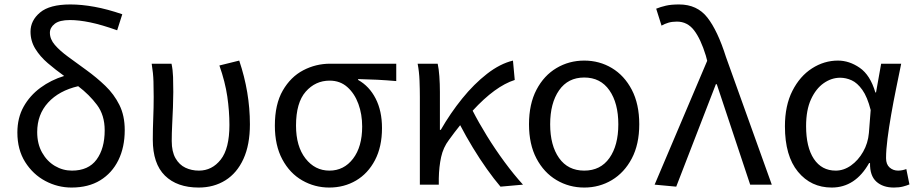

<svg xmlns="http://www.w3.org/2000/svg" viewBox="-20 -829 4118 862"><path d="M301 13Q239 13 183.5 -16.5Q128 -46 93 -101.5Q58 -157 58 -234Q58 -300 86 -350Q114 -400 161.5 -435Q209 -470 268 -488Q229 -516 194.5 -545.5Q160 -575 138.5 -610Q117 -645 117 -687Q117 -737 160 -773Q203 -809 296 -809Q346 -809 404 -798.5Q462 -788 529 -765L506 -693Q436 -718 385 -728.5Q334 -739 294 -739Q247 -739 225.5 -722Q204 -705 204 -682Q204 -653 226.5 -627Q249 -601 286 -574Q323 -547 367 -515Q414 -481 453 -443.5Q492 -406 516 -358Q540 -310 540 -245Q540 -168 511.5 -110Q483 -52 430 -19.5Q377 13 301 13ZM147 -236Q147 -183 169 -144Q191 -105 226.5 -84Q262 -63 303 -63Q377 -63 413.5 -112.5Q450 -162 450 -244Q450 -312 415.5 -358Q381 -404 331 -442Q245 -422 196 -368.5Q147 -315 147 -236Z M872 13Q775 13 720.5 -40.5Q666 -94 666 -202Q666 -250 668 -298Q670 -346 670 -394Q670 -427 669 -463.5Q668 -500 661 -543H750Q756 -515 757 -483.5Q758 -452 758 -416Q758 -386 756.5 -347.5Q755 -309 753 -269.5Q751 -230 751 -196Q751 -148 768 -118.5Q785 -89 812.5 -76Q840 -63 873 -63Q932 -63 971 -112.5Q1010 -162 1010 -268Q1010 -330 1000.5 -395.5Q991 -461 965 -535L1054 -557Q1102 -415 1102 -271Q1102 -179 1073 -115.5Q1044 -52 992 -19.5Q940 13 872 13Z M1458 13Q1393 13 1337 -19Q1281 -51 1247.5 -113.5Q1214 -176 1214 -265Q1214 -361 1249.5 -422.5Q1285 -484 1341.5 -513.5Q1398 -543 1462 -543H1759V-465Q1713 -469 1673 -471Q1633 -473 1588 -474V-470Q1638 -442 1666.5 -386.5Q1695 -331 1695 -254Q1695 -170 1663.5 -110Q1632 -50 1578.5 -18.5Q1525 13 1458 13ZM1459 -63Q1524 -63 1565 -116.5Q1606 -170 1606 -261Q1606 -316 1589 -362.5Q1572 -409 1539.5 -438Q1507 -467 1460 -467Q1396 -467 1352.5 -417.5Q1309 -368 1309 -265Q1309 -172 1351.5 -117.5Q1394 -63 1459 -63Z M1865 0V-394Q1865 -427 1863.5 -467Q1862 -507 1855 -543H1945Q1950 -521 1952.5 -486.5Q1955 -452 1955 -416V-246H1959Q2002 -321 2055 -386.5Q2108 -452 2166.5 -497.5Q2225 -543 2283 -557L2291 -470Q2203 -442 2102 -332Q2129 -279 2166 -219Q2203 -159 2245 -102Q2287 -45 2328 0L2227 9Q2198 -25 2166 -70Q2134 -115 2103 -166Q2072 -217 2046 -267Q2033 -251 2020.5 -234.5Q2008 -218 1995 -200Q1970 -167 1960.5 -124Q1951 -81 1950 -28V0Z M2603 13Q2535 13 2478.5 -20.5Q2422 -54 2388.5 -117.5Q2355 -181 2355 -271Q2355 -362 2388.5 -426Q2422 -490 2478.5 -523.5Q2535 -557 2603 -557Q2671 -557 2727 -523.5Q2783 -490 2816.5 -426Q2850 -362 2850 -271Q2850 -181 2816.5 -117.5Q2783 -54 2727 -20.5Q2671 13 2603 13ZM2603 -63Q2676 -63 2716 -119.5Q2756 -176 2756 -271Q2756 -366 2716 -423.5Q2676 -481 2603 -481Q2530 -481 2490 -423.5Q2450 -366 2450 -271Q2450 -176 2490 -119.5Q2530 -63 2603 -63Z M3016 9 2919 0 3155 -556 3149 -579Q3126 -654 3096 -693Q3066 -732 3019 -732Q2997 -732 2980.5 -727Q2964 -722 2950 -714L2926 -790Q2946 -798 2969.5 -803.5Q2993 -809 3029 -809Q3110 -809 3156 -750Q3202 -691 3239 -574L3445 0H3348L3198 -451H3194Z M3714 13Q3621 13 3562.5 -58Q3504 -129 3504 -262Q3504 -355 3537.5 -421Q3571 -487 3625.5 -522Q3680 -557 3742 -557Q3793 -557 3840 -524.5Q3887 -492 3910 -414H3913L3936 -543H4026Q4015 -489 4003 -430.5Q3991 -372 3981 -314.5Q3971 -257 3964.5 -206.5Q3958 -156 3958 -119Q3958 -91 3974 -77Q3990 -63 4012 -63Q4030 -63 4049 -70L4063 -1Q4051 4 4034 8.5Q4017 13 3993 13Q3944 13 3914.5 -13.5Q3885 -40 3886 -97H3882Q3820 13 3714 13ZM3732 -63Q3768 -63 3800.5 -86Q3833 -109 3855 -147.5Q3877 -186 3881 -232L3889 -335Q3874 -394 3851.5 -425.5Q3829 -457 3803.5 -468.5Q3778 -480 3752 -480Q3713 -480 3678 -455.5Q3643 -431 3621 -383Q3599 -335 3599 -263Q3599 -168 3634 -115.5Q3669 -63 3732 -63Z"/></svg>

Font: Source Han Sans SC
Style: Regular
Weight: 400
Designer: Ryoko NISHIZUKA 西塚涼子 (kana, bopomofo & ideographs); Paul D. Hunt (Latin, Greek & Cyrillic); Sandoll Communications 산돌커뮤니
Foundry: Adobe
Version: Version 2.002;hotconv 1.0.116;makeotfexe 2.5.65601; ttfautoh